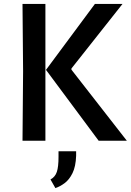

<svg xmlns="http://www.w3.org/2000/svg" viewBox="-20 -719 668 981"><path d="M484 0 215 -362 465 -699H606L345 -369V-363L628 0ZM95 0 98 -355 95 -699H212V0ZM263 242 238 198Q262 185 270.5 159Q279 133 279 83V54H369V77Q367 132 350.5 165.5Q334 199 310.5 216.5Q287 234 263 242Z"/></svg>

Font: Ruda
Style: Bold
Weight: 700
Designer: Mariela Monsalve and Angelina Sanchez
Foundry: Mariela Monsalve and Angelina Sanchez
Version: Version 2.000